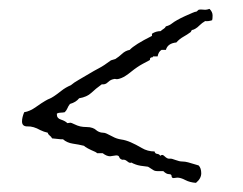

<svg xmlns="http://www.w3.org/2000/svg" viewBox="-20 -474 545 430"><path d="M320.3 -398.4Q329.1 -404.3 339.8 -404.3Q342.8 -407.2 346.2 -409.2Q349.6 -411.1 351.6 -415Q359.4 -417 364.3 -420.9Q369.1 -424.8 377 -429.2Q384.8 -433.6 394.5 -438Q404.3 -442.4 411.1 -445.3Q418 -448.2 418.9 -447.8Q419.9 -447.3 424.8 -452.1Q428.7 -453.1 432.1 -452.6Q435.5 -452.1 439.5 -452.1Q443.4 -452.1 449.2 -454.1Q456.1 -447.3 456.1 -439.5Q456.1 -431.6 455.1 -428.7Q446.3 -425.8 439.5 -426.8Q432.6 -422.9 427.2 -417.5Q421.9 -412.1 417.5 -409.7Q413.1 -407.2 411.6 -407.2Q410.2 -407.2 409.2 -406.2L407.2 -402.3Q399.4 -396.5 390.6 -391.6Q381.8 -386.7 375 -378.9Q355.5 -377 351.6 -362.3H341.8Q335 -358.4 333 -347.7H322.3Q323.2 -345.7 320.8 -345.7Q318.4 -345.7 316.9 -344.2Q315.4 -342.8 315.9 -341.3Q316.4 -339.8 314.5 -338.9L299.8 -331.1Q287.1 -324.2 273.9 -313.5Q260.7 -302.7 252 -299.3Q243.2 -295.9 239.7 -296.9Q236.3 -297.9 231 -295.9Q225.6 -293.9 220.7 -289.1Q215.8 -284.2 208 -285.2Q194.3 -275.4 184.6 -266.1Q174.8 -256.8 157.2 -253.9Q150.4 -245.1 136.7 -241.2Q132.8 -236.3 130.9 -231.4Q128.9 -226.6 125 -222.7Q120.1 -221.7 115.7 -221.7Q111.3 -221.7 107.4 -219.7V-216.8Q107.4 -209 116.7 -206.1Q126 -203.1 130.9 -198.2L137.7 -199.2Q139.6 -199.2 146.5 -195.8Q153.3 -192.4 159.7 -190.9Q166 -189.5 173.8 -189.5Q181.6 -189.5 187 -187.5Q192.4 -185.5 194.8 -183.1Q197.3 -180.7 201.7 -178.7Q206.1 -176.8 210.4 -176.8Q214.8 -176.8 218.8 -174.8L232.4 -168Q241.2 -163.1 251.5 -161.6Q261.7 -160.2 272.9 -155.3Q284.2 -150.4 297.4 -142.6Q310.5 -134.8 326.2 -134.8Q327.1 -129.9 332 -129.4Q336.9 -128.9 338.9 -125Q340.8 -127 343.3 -127Q345.7 -127 348.6 -124Q351.6 -121.1 354.5 -119.6Q357.4 -118.2 360.8 -118.7Q364.3 -119.1 373 -115.7Q381.8 -112.3 388.2 -112.3Q394.5 -112.3 401.4 -110.4L424.8 -103.5Q430.7 -97.7 430.7 -85.9Q430.7 -74.2 418.9 -64.5Q405.3 -65.4 395 -70.8Q384.8 -76.2 377 -76.2L369.1 -75.2Q364.3 -75.2 364.3 -79.6Q364.3 -84 358.4 -84Q352.5 -84 345.7 -90.8Q345.7 -90.8 332 -90.8Q326.2 -90.8 322.3 -93.8L311.5 -100.6Q292 -102.5 284.2 -105.5Q276.4 -108.4 275.4 -109.4Q274.4 -110.4 274.4 -109.9Q274.4 -109.4 271.5 -109.4Q268.6 -109.4 264.2 -113.3Q259.8 -117.2 253.9 -116.2Q248 -118.2 247.1 -122.1Q246.1 -126 240.2 -126L226.6 -124Q218.8 -124 210 -130.9H197.3Q197.3 -131.8 193.4 -133.8Q172.9 -142.6 168 -147.5Q156.2 -150.4 143.1 -152.3Q129.9 -154.3 121.1 -162.1H116.2L96.7 -164.1Q94.7 -168 91.3 -170.4Q87.9 -172.9 86.9 -176.8Q78.1 -178.7 70.3 -182.6Q54.7 -191.4 42 -190.9Q29.3 -190.4 29.3 -202.1Q29.3 -210.9 34.2 -222.7Q46.9 -224.6 60.5 -234.4Q74.2 -244.1 81.1 -248Q87.9 -252 90.8 -252.9Q93.8 -253.9 100.6 -258.3Q107.4 -262.7 117.2 -270.5Q127 -278.3 138.7 -283.2Q145.5 -289.1 156.7 -295.4Q168 -301.8 179.2 -308.6Q190.4 -315.4 201.7 -321.3Q212.9 -327.1 228.5 -338.9L238.3 -341.8Q246.1 -346.7 253.4 -353.5Q260.7 -360.4 270.5 -362.3Q281.2 -374 320.3 -393.6Z"/></svg>

Font: Mountains of Christmas
Style: Regular
Weight: 400
Designer: Crystal Kluge
Foundry: Font Diner, Inc DBA Tart Workshop
Version: Version 1.002